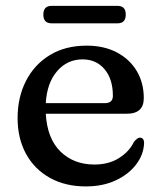

<svg xmlns="http://www.w3.org/2000/svg" viewBox="-20 -640 564 671"><path d="M482.5 -297Q482.5 -242 422 -242.5H140Q145 -155.5 191.5 -110.2Q238 -65 310 -65Q360.5 -65 396.2 -87.8Q432 -110.5 448 -144Q460 -159 469 -159Q484 -158.5 483.5 -138.5Q481.5 -98.5 455 -64.2Q428.5 -30 383.5 -9.2Q338.5 11.5 280 11.5Q208 11.5 154.2 -18.5Q100.5 -48.5 71 -102.2Q41.5 -156 41.5 -227.5Q41.5 -300 70.8 -357.2Q100 -414.5 154.2 -447.5Q208.5 -480.5 283 -480.5Q343 -480.5 388 -457Q433 -433.5 457.8 -392Q482.5 -350.5 482.5 -297ZM268.5 -432.5Q215 -432.5 179.5 -391.2Q144 -350 140 -279.5H346Q374.5 -279.5 374.5 -305Q374.5 -363.5 345.5 -398Q316.5 -432.5 268.5 -432.5ZM131.5 -589Q131.5 -619.5 160 -619.5H391Q419.5 -619.5 419.5 -589Q419.5 -558.5 391 -558.5H160Q131.5 -558.5 131.5 -589Z"/></svg>

Font: Fraunces 9pt S050
Style: Regular
Weight: 400
Version: Version 1.000; ttfautohint (v1.8.3)